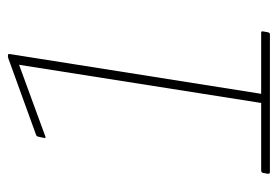

<svg xmlns="http://www.w3.org/2000/svg" viewBox="-128 -571 699 483"><g transform="rotate(-90 221.5 -329.5)"><path d="M30 0Q25 0 26 -6L28 -17Q29 -22 34 -22H204L300 -631L120 -565Q115 -563 116 -568L119 -582Q120 -587 123 -588L316 -658Q318 -659 319 -659Q320 -659 321 -659H324Q328 -659 327 -654L227 -22H381Q385 -22 384 -17L382 -6Q381 0 377 0Z"/></g></svg>

Font: Sofia Sans Thin
Style: Italic
Weight: 250
Italic angle: -9°
Version: Version 4.100-B